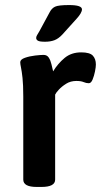

<svg xmlns="http://www.w3.org/2000/svg" viewBox="-20 -737 406 759"><path d="M158 -572Q137 -572 130 -576Q123 -580 123 -587Q123 -592 126.5 -598Q130 -604 136 -614L176 -688Q184 -704 197.5 -710.5Q211 -717 253 -717Q304 -717 304 -700Q304 -686 282 -662L226 -600Q211 -584 195 -578Q179 -572 158 -572ZM125 2Q72 2 72 -27V-355Q72 -402 69 -429Q66 -456 63 -470Q60 -484 60 -491Q60 -502 78.5 -508.5Q97 -515 119 -517.5Q141 -520 152 -520Q166 -520 173 -509Q180 -498 183.5 -482.5Q187 -467 190 -455Q209 -486 235.5 -508Q262 -530 301 -530Q335 -530 347 -517Q359 -504 359 -482Q359 -472 355.5 -454.5Q352 -437 346 -422.5Q340 -408 331 -408Q321 -408 310.5 -412.5Q300 -417 282 -417Q259 -417 241.5 -406Q224 -395 212.5 -382.5Q201 -370 198 -363V-27Q198 2 144 2Z"/></svg>

Font: Asap SemiBold
Style: Regular
Weight: 600
Designer: Pablo Cosgaya
Foundry: Omnibus-Type
Version: Version 3.001; ttfautohint (v1.8.3)